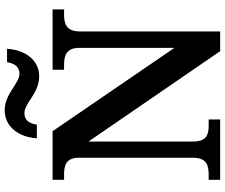

<svg xmlns="http://www.w3.org/2000/svg" viewBox="-90 -868 958 818"><g transform="rotate(-90 389.0 -459.0)"><path d="M473 -771C544 -771 586 -834 590 -908H533C529 -881 516 -855 484 -855C442 -855 399 -918 328 -918C256 -918 213 -855 209 -781H267C271 -808 282 -834 316 -834C359 -834 401 -771 473 -771ZM32 0H289V-49H265C224 -49 195 -57 195 -117V-561L580 0H664V-597C664 -653 694 -665 734 -665H758V-714H501V-665H524C562 -665 594 -654 594 -601V-195L239 -714H32V-665H55C93 -665 126 -657 126 -601V-117C126 -57 94 -49 52 -49H32Z"/></g></svg>

Font: Noto Serif Ethiopic SemiBold
Style: Regular
Weight: 600
Designer: Monotype Design Team
Foundry: Monotype Imaging Inc.
Version: Version 2.102